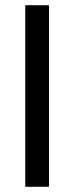

<svg xmlns="http://www.w3.org/2000/svg" viewBox="-20 -717 286 737"><path d="M77 -697H168V0H77Z"/></svg>

Font: Poppins
Style: Regular
Weight: 400
Designer: Ninad Kale (Devanagari), Jonny Pinhorn (Latin)
Foundry: Indian Type Foundry
Version: Version 3.002 2017